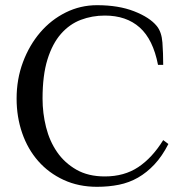

<svg xmlns="http://www.w3.org/2000/svg" viewBox="-20 -700 705 740"><path d="M589 -450Q570 -548 518.5 -594Q467 -640 384 -640Q335 -640 291.5 -623.5Q248 -607 215 -569.5Q182 -532 163 -471Q144 -410 144 -320Q144 -264 157.5 -210Q171 -156 200 -114Q229 -72 274.5 -46Q320 -20 384 -20Q459 -20 513 -56Q567 -92 609 -160L629 -145Q605 -98 575.5 -66.5Q546 -35 512 -15.5Q478 4 438.5 12Q399 20 354 20Q283 20 225.5 -6.5Q168 -33 127.5 -79Q87 -125 65.5 -187Q44 -249 44 -320Q44 -395 68.5 -460.5Q93 -526 135 -575Q177 -624 233.5 -652Q290 -680 354 -680Q437 -680 497 -656.5Q557 -633 584 -600Q603 -577 606 -536Q609 -495 609 -450Z"/></svg>

Font: Philosopher
Style: Regular
Weight: 400
Designer: Jovanny Lemonad
Foundry: Jovanny Lemonad
Version: Version 1.000